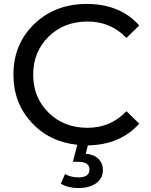

<svg xmlns="http://www.w3.org/2000/svg" viewBox="-20 -728 763 972"><path d="M423 -81Q540 -81 620 -165L685 -102Q589 5 425 8L414 50Q456 54 478.5 76.5Q501 99 501 133Q501 175 467 199.5Q433 224 377 224Q325 224 288 202L309 153Q339 170 377 170Q433 170 433 130Q433 91 376 91H349L371 5Q229 -10 138.5 -109Q48 -208 48 -350Q48 -505 153.5 -606.5Q259 -708 419 -708Q588 -708 685 -599L620 -536Q541 -619 423 -619Q304 -619 226 -542.5Q148 -466 148 -350Q148 -234 226 -157.5Q304 -81 423 -81Z"/></svg>

Font: Montserrat
Style: Regular
Weight: 500
Designer: Julieta Ulanovsky
Foundry: Julieta Ulanovsky
Version: Version 7.200;PS 007.200;hotconv 1.0.88;makeotf.lib2.5.64775